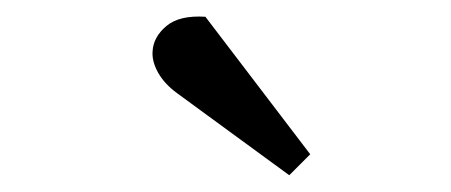

<svg xmlns="http://www.w3.org/2000/svg" viewBox="-20 -789 538 229"><path d="M350 -605 325 -580 191 -678Q176 -689 168.5 -702.5Q161 -716 162 -728Q163 -745 178.5 -758Q194 -771 225 -769Z"/></svg>

Font: Literata
Style: Italic
Weight: 400
Italic angle: -2°
Designer: Latin by Veronika Burian and Jose Scaglione. Greek by Irene Vlachou. Cyrillic by Vera Evstafieva
Foundry: TypeTogether
Version: Version 3.103;gftools[0.9.29]